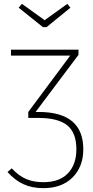

<svg xmlns="http://www.w3.org/2000/svg" viewBox="-20 -778 482 998"><path d="M413 -2Q413 88 357.5 144Q302 200 205 200Q146 200 101 179Q56 158 19 116L41 97Q77 136 116 152.5Q155 169 205 169Q289 169 333 123Q377 77 377 -2Q377 -88 329.5 -126.5Q282 -165 180 -165H127V-196L345 -489H37V-520H388V-493L165 -196H181Q413 -196 413 -2ZM346 -738 222 -637H203L77 -738L94 -758L212 -673L330 -758Z"/></svg>

Font: FiraGO UltraLight
Style: Regular
Weight: 200
Designer: bBox Type
Foundry: bBox Type GmbH
Version: Version 1.001